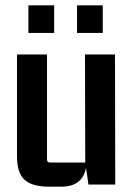

<svg xmlns="http://www.w3.org/2000/svg" viewBox="-20 -695 507 723"><path d="M184 -571H87V-675H184ZM367 -571H270V-675H367ZM211 8H165Q101 8 72.5 -18Q44 -44 44 -106V-490H157V-95Q157 -83 169 -83H301L300 -490H413L414 0H313L304 -63Q290 8 211 8Z"/></svg>

Font: Gemunu Libre
Style: Bold
Weight: 700
Designer: Puspanada Ekanayake, Sola Matas, Pathum Egodawatta, Kosala Senevirathne
Foundry: mooniak
Version: Version 1.100